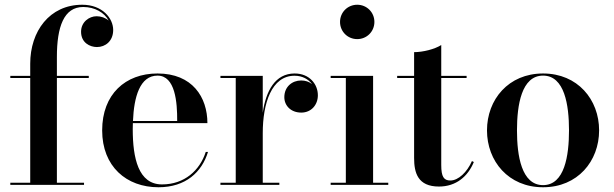

<svg xmlns="http://www.w3.org/2000/svg" viewBox="-20 -780 2590 810"><path d="M23.5 -9V0H334.5V-9H220V-451H354.5V-460H220V-540C220 -667 249.5 -750.5 331 -750.5C380.5 -750.5 420.5 -726.5 438.5 -693C425 -705 406 -711.5 387.5 -711.5C356.5 -711.5 322 -687.5 322 -646C322 -600 359 -581.5 389 -581.5C424.5 -581.5 457.5 -606.5 457.5 -653.5C457.5 -703 412 -760 327 -760C188.5 -760 107.5 -647.5 107.5 -511.5V-460H23.5V-451H107.5V-9Z M857.5 -139H848C823 -61 758 -2 663.5 -2C563.5 -2 540 -113.5 540 -235C540 -243.5 540.5 -252 540.5 -260.5H855C855 -369.5 792 -470 644.5 -470C509 -470 411 -382.5 411 -230C411 -77.5 513.5 10 648.5 10C763.5 10 831.5 -54 857.5 -139ZM644.5 -461C719.5 -461 728 -348.5 727.5 -269.5H541C545 -370.5 570 -461 644.5 -461Z M910 -9V0H1158.5V-9H1088.5V-218.5C1088.5 -343.5 1125.5 -460.5 1222.5 -460.5C1255.5 -460.5 1281 -446 1296.5 -425C1284.5 -435 1268.5 -440.5 1250.5 -440.5C1212.5 -440.5 1179.5 -414 1179.5 -370C1179.5 -334 1207.5 -305 1251 -305C1293.5 -305 1321 -338 1321 -378C1321 -425.5 1285 -470 1223 -470C1141 -470 1102 -397 1088.5 -304.5V-460H910V-451H974.5V-9Z M1414.5 -687.5C1414.5 -647 1446.5 -615 1487 -615C1527.5 -615 1559.5 -647 1559.5 -687.5C1559.5 -728 1527.5 -760 1487 -760C1446.5 -760 1414.5 -728 1414.5 -687.5ZM1375 -9V0H1618V-9H1554V-460H1375V-451H1439V-9Z M1979 -96.5 1971 -100.5C1950.5 -53.5 1913.5 -18.5 1880 -18.5C1852.5 -18.5 1841.5 -34 1841.5 -84V-451H1948.5V-460H1841.5V-590C1814 -572.5 1764.5 -560 1727 -560V-460H1655.5V-451H1727V-113.5C1727 -51 1742.5 7 1832 7C1904 7 1954 -35.5 1979 -96.5Z M2034.5 -230C2034.5 -100 2125 10 2271 10C2417 10 2507.5 -100 2507.5 -230C2507.5 -360 2417 -470 2271 -470C2125 -470 2034.5 -360 2034.5 -230ZM2161 -230C2161 -336.5 2180 -461 2271 -461C2362 -461 2380.5 -336.5 2380.5 -230C2380.5 -123.5 2362 1 2271 1C2180 1 2161 -123.5 2161 -230Z"/></svg>

Font: Bodoni* 24pt Medium
Style: Regular
Weight: 500
Version: Version 2.3